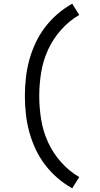

<svg xmlns="http://www.w3.org/2000/svg" viewBox="-20 -861 540 1042"><path d="M372 161Q329 137 291.5 104.5Q254 72 224 32.5Q194 -7 173 -52Q152 -97 139 -144.5Q126 -192 120.5 -241.5Q115 -291 115 -340Q115 -389 120.5 -438.5Q126 -488 139 -535.5Q152 -583 173 -628Q194 -673 224 -712.5Q254 -752 291.5 -784.5Q329 -817 372 -841L410 -780Q355 -748 311.5 -699Q268 -650 241 -591.5Q214 -533 203.5 -468.5Q193 -404 193 -340Q193 -276 203.5 -211.5Q214 -147 241 -88.5Q268 -30 311.5 19Q355 68 410 100Z"/></svg>

Font: Iosevka
Style: Regular
Weight: 400
Monospace: yes
Designer: Belleve Invis
Foundry: Belleve Invis
Version: Version 33.2.3; ttfautohint (v1.8.4)